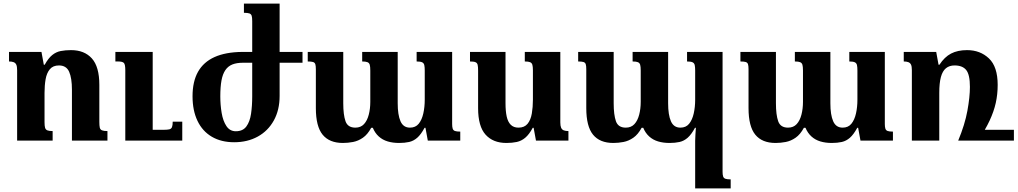

<svg xmlns="http://www.w3.org/2000/svg" viewBox="-20 -780 5644 1065"><path d="M576 -53V0H379V-282Q379 -347 363.5 -382Q348 -417 307 -417Q274 -417 256.5 -396Q239 -375 233 -340.5Q227 -306 227 -265V-102Q227 -82 230 -71.5Q233 -61 242.5 -57Q252 -53 272 -53V0H75V-391Q75 -411 70.5 -421Q66 -431 56 -435Q46 -439 30 -439V-492H210L223 -421H228Q248 -457 269.5 -474.5Q291 -492 317 -497Q343 -502 374 -502Q448 -502 489.5 -456Q531 -410 531 -309V-104Q531 -83 533.5 -72Q536 -61 546 -57Q556 -53 576 -53ZM991 -105V0H675V-391Q675 -423 667 -431Q659 -439 635 -439H620V-492H827V-60H887Q908 -60 919 -62.5Q930 -65 934 -75Q938 -85 938 -105Z M1379 -492V-663Q1379 -683 1376 -692.5Q1373 -702 1363.5 -705.5Q1354 -709 1333 -709V-760H1531V-248Q1531 -170 1499 -112Q1467 -54 1410 -22.5Q1353 9 1279 9Q1207 9 1155 -21.5Q1103 -52 1075.5 -109.5Q1048 -167 1048 -246Q1048 -328 1078.5 -382Q1109 -436 1170 -463.5Q1231 -491 1323 -492ZM1328 -432Q1293 -432 1269 -422.5Q1245 -413 1230 -391Q1215 -369 1208.5 -333.5Q1202 -298 1202 -245Q1202 -198 1209.5 -153.5Q1217 -109 1236 -80.5Q1255 -52 1288 -52Q1327 -52 1346.5 -78.5Q1366 -105 1372.5 -149Q1379 -193 1379 -246V-432ZM1521 -492H1658V-432H1521Z M2291 -492H2488V-92Q2488 -76 2491 -66.5Q2494 -57 2503.5 -53.5Q2513 -50 2533 -50V0H2353L2340 -71H2335Q2315 -34 2294.5 -16Q2274 2 2249.5 7.5Q2225 13 2194 13Q2159 13 2130.5 4.5Q2102 -4 2081 -23Q2060 -42 2048 -71H2039Q2019 -34 1993 -16Q1967 2 1938.5 7.5Q1910 13 1882 13Q1807 13 1769.5 -33Q1732 -79 1732 -180V-396Q1732 -415 1729 -424Q1726 -433 1716.5 -436Q1707 -439 1687 -439V-492H1884V-207Q1884 -143 1896.5 -107.5Q1909 -72 1951 -72Q1981 -72 1999 -91.5Q2017 -111 2025.5 -144Q2034 -177 2034 -215V-389Q2034 -410 2031 -420.5Q2028 -431 2018.5 -435Q2009 -439 1989 -439V-492H2186V-207Q2186 -143 2201.5 -107.5Q2217 -72 2254 -72Q2285 -72 2302.5 -93.5Q2320 -115 2328 -150.5Q2336 -186 2336 -227V-389Q2336 -408 2333.5 -419Q2331 -430 2321.5 -434.5Q2312 -439 2291 -439Z M2789 13Q2715 13 2673.5 -33Q2632 -79 2632 -180V-388Q2632 -409 2629.5 -420Q2627 -431 2617.5 -435Q2608 -439 2587 -439V-492H2784V-207Q2784 -164 2790.5 -134Q2797 -104 2813 -88Q2829 -72 2856 -72Q2889 -72 2906.5 -93.5Q2924 -115 2930 -150.5Q2936 -186 2936 -227V-390Q2936 -410 2933 -420.5Q2930 -431 2920.5 -435Q2911 -439 2891 -439V-492H3088V-101Q3088 -82 3092.5 -71.5Q3097 -61 3107 -57Q3117 -53 3133 -53V0H2953L2940 -71H2935Q2915 -34 2893.5 -16Q2872 2 2846.5 7.5Q2821 13 2789 13Z M3791 -492H3988V173Q3988 189 3991 198.5Q3994 208 4003.5 211.5Q4013 215 4033 215V265H3836V1Q3836 -17 3837.5 -35Q3839 -53 3840 -71H3835Q3815 -34 3794.5 -16Q3774 2 3749.5 7.5Q3725 13 3694 13Q3659 13 3630.5 4.5Q3602 -4 3581 -23Q3560 -42 3548 -71H3539Q3519 -34 3493 -16Q3467 2 3438.5 7.5Q3410 13 3382 13Q3307 13 3269.5 -33Q3232 -79 3232 -180V-396Q3232 -415 3229 -424Q3226 -433 3216.5 -436Q3207 -439 3187 -439V-492H3384V-207Q3384 -143 3396.5 -107.5Q3409 -72 3451 -72Q3481 -72 3499 -91.5Q3517 -111 3525.5 -144Q3534 -177 3534 -215V-389Q3534 -410 3531 -420.5Q3528 -431 3518.5 -435Q3509 -439 3489 -439V-492H3686V-207Q3686 -143 3701.5 -107.5Q3717 -72 3754 -72Q3785 -72 3802.5 -93.5Q3820 -115 3828 -150.5Q3836 -186 3836 -227V-389Q3836 -408 3833.5 -419Q3831 -430 3821.5 -434.5Q3812 -439 3791 -439Z M4691 -492H4888V-92Q4888 -76 4891 -66.5Q4894 -57 4903.5 -53.5Q4913 -50 4933 -50V0H4753L4740 -71H4735Q4715 -34 4694.5 -16Q4674 2 4649.5 7.5Q4625 13 4594 13Q4559 13 4530.5 4.5Q4502 -4 4481 -23Q4460 -42 4448 -71H4439Q4419 -34 4393 -16Q4367 2 4338.5 7.5Q4310 13 4282 13Q4207 13 4169.5 -33Q4132 -79 4132 -180V-396Q4132 -415 4129 -424Q4126 -433 4116.5 -436Q4107 -439 4087 -439V-492H4284V-207Q4284 -143 4296.5 -107.5Q4309 -72 4351 -72Q4381 -72 4399 -91.5Q4417 -111 4425.5 -144Q4434 -177 4434 -215V-389Q4434 -410 4431 -420.5Q4428 -431 4418.5 -435Q4409 -439 4389 -439V-492H4586V-207Q4586 -143 4601.5 -107.5Q4617 -72 4654 -72Q4685 -72 4702.5 -93.5Q4720 -115 4728 -150.5Q4736 -186 4736 -227V-389Q4736 -408 4733.5 -419Q4731 -430 4721.5 -434.5Q4712 -439 4691 -439Z M5375 0V-60H5604V0ZM5344 -502Q5417 -502 5465.5 -456Q5514 -410 5514 -309Q5514 -257 5503.5 -209.5Q5493 -162 5469.5 -111.5Q5446 -61 5405 0H5295Q5332 -89 5346 -165.5Q5360 -242 5360 -298Q5360 -366 5339.5 -391.5Q5319 -417 5275 -417Q5246 -417 5227 -401.5Q5208 -386 5199 -352.5Q5190 -319 5190 -265V0H5038V-391Q5038 -411 5033.5 -421Q5029 -431 5019 -435Q5009 -439 4993 -439V-492H5173L5186 -421H5191Q5219 -464 5255.5 -483Q5292 -502 5344 -502Z"/></svg>

Font: Noto Serif Armenian
Style: Bold
Weight: 700
Version: Version 2.007